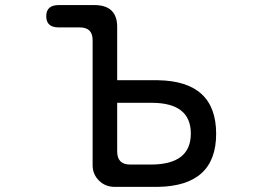

<svg xmlns="http://www.w3.org/2000/svg" viewBox="-20 -728 1040 756"><path d="M831.1 -201.2Q831.1 3.9 602.5 7.8H431.6Q394.5 7.8 369.6 -17.1Q344.7 -42 344.7 -77.1V-570.3Q344.7 -620.1 293.9 -620.1H210.9Q162.1 -620.1 162.1 -664.1Q162.1 -708 210.9 -708H353.5Q441.4 -707 441.4 -622.1V-412.1H602.5Q831.1 -408.2 831.1 -201.2ZM492.2 -80.1H574.2Q731.4 -80.1 731.4 -202.1Q731.4 -322.3 579.1 -323.2H441.4V-131.8Q441.4 -80.1 492.2 -80.1Z"/></svg>

Font: FakePearl
Style: Regular
Weight: 400
Version: Version 1.2